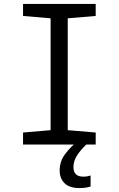

<svg xmlns="http://www.w3.org/2000/svg" viewBox="-20 -734 603 975"><path d="M97 0V-61L237 -73V-641L97 -653V-714H466V-653L324 -641V-73L466 -61V0ZM384 221Q333 221 308 196.5Q283 172 283 132Q283 85 311 48Q339 11 371 -14L418 0Q385 32 369 59Q353 86 353 115Q353 163 403 163Q424 163 440 157V213Q428 217 414.5 219Q401 221 384 221Z"/></svg>

Font: Noto Sans Mono SemiCondensed
Style: Regular
Weight: 400
Width: 4
Designer: Monotype Design Team
Foundry: Monotype Imaging Inc.
Version: Version 2.014